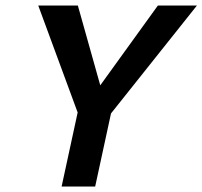

<svg xmlns="http://www.w3.org/2000/svg" viewBox="-20 -678 736 698"><path d="M352 -226 297 -302 554 -658H696ZM204 0 269 -300H391L326 0ZM276 -232 119 -658H263L363 -302Z"/></svg>

Font: Ysabeau Office
Style: Bold Italic
Weight: 700
Italic angle: -12°
Designer: Christian Thalmann (Catharsis Fonts)
Version: Version 2.001;gftools[0.9.30]; featfreeze: tnum,lnum,ss02